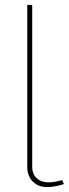

<svg xmlns="http://www.w3.org/2000/svg" viewBox="-20 -750 278 775"><path d="M90 -730H110V-77Q110 -48 128 -31Q146 -14 176 -14Q200 -14 231 -23L238 -7Q202 5 169 5Q134 5 112 -17.5Q90 -40 90 -77Z"/></svg>

Font: Raleway-v4020 Thin
Style: Regular
Weight: 250
Designer: Matt McInerney, Pablo Impallari, Rodrigo Fuenzalida
Foundry: Matt McInerney, Pablo Impallari, Rodrigo Fuenzalida
Version: Version 4.020;PS 004.020;hotconv 1.0.88;makeotf.lib2.5.64775